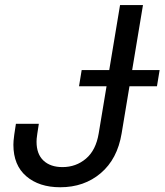

<svg xmlns="http://www.w3.org/2000/svg" viewBox="-20 -748 666 777"><path d="M223.6 9.8Q138.2 9.8 86.2 -34.9Q34.2 -79.6 34.2 -162.1Q34.2 -169.4 34.9 -178.5Q35.6 -187.5 37.8 -203.6Q40 -219.7 44.4 -247.1H137.2Q133.3 -221.7 131.1 -207.8Q128.9 -193.8 128.4 -186.8Q127.9 -179.7 127.9 -174.3Q127.9 -124.5 156 -98.1Q184.1 -71.8 232.9 -71.8Q287.6 -71.8 327.9 -106Q368.2 -140.1 379.4 -208L465.8 -727.5H558.6L472.2 -208Q455.1 -104.5 387.9 -47.4Q320.8 9.8 223.6 9.8ZM299.8 -398.9 310.5 -464.4H626L615.2 -398.9Z"/></svg>

Font: Inter
Style: Italic
Weight: 400
Italic angle: -9.3988°
Designer: Rasmus Andersson
Foundry: rsms
Version: Version 4.001;git-66647c0bb